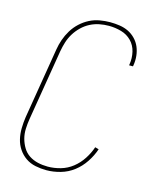

<svg xmlns="http://www.w3.org/2000/svg" viewBox="-113 -819 726 904"><g transform="rotate(15 250.0 -367.5)"><path d="M200 8Q173 8 146.5 2.5Q120 -3 99 -17.5Q78 -32 63.5 -53.5Q49 -75 43 -100.5Q37 -126 37.5 -153.5Q38 -181 42 -208L99 -553Q103 -578 111.5 -602.5Q120 -627 134 -650Q148 -673 168 -691.5Q188 -710 211.5 -722Q235 -734 261 -738.5Q287 -743 311 -743Q335 -743 358 -739.5Q381 -736 400.5 -726.5Q420 -717 435.5 -701Q451 -685 459.5 -665Q468 -645 470.5 -622Q473 -599 469 -575L468 -570H449L450 -575Q455 -606 448 -636Q441 -666 420.5 -687Q400 -708 370.5 -716.5Q341 -725 310 -725Q287 -725 264 -720.5Q241 -716 219.5 -705Q198 -694 180 -676.5Q162 -659 149.5 -638.5Q137 -618 130 -595.5Q123 -573 119 -550L62 -205Q58 -181 57 -156Q56 -131 62 -108.5Q68 -86 80 -66Q92 -46 111 -33.5Q130 -21 153.5 -15.5Q177 -10 202 -10Q233 -10 264.5 -19Q296 -28 322 -48.5Q348 -69 366.5 -97.5Q385 -126 395 -156L413 -151Q402 -118 381.5 -87Q361 -56 332.5 -34Q304 -12 269 -2Q234 8 200 8Z"/></g></svg>

Font: Iosevka Thin
Style: Italic
Weight: 100
Italic angle: -9°
Monospace: yes
Designer: Belleve Invis
Foundry: Belleve Invis
Version: Version 32.5.0; ttfautohint (v1.8.4)